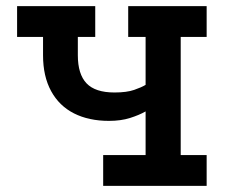

<svg xmlns="http://www.w3.org/2000/svg" viewBox="-20 -609 747 629"><path d="M318 0V-101H457V-244Q436 -232 406 -222.5Q376 -213 337 -213Q271 -213 222.5 -237.5Q174 -262 147.5 -310.5Q121 -359 121 -428V-488H36V-589H292V-488H235V-428Q235 -366 263.5 -336Q292 -306 355 -306Q395 -306 419.5 -314.5Q444 -323 457 -331V-488H400V-589H657V-488H572V-101H657V0Z"/></svg>

Font: Podkova
Style: Bold
Weight: 700
Designer: Ilya Yudin
Foundry: Cyreal (www.cyreal.org)
Version: Version 2.102; ttfautohint (v1.8.1.43-b0c9)